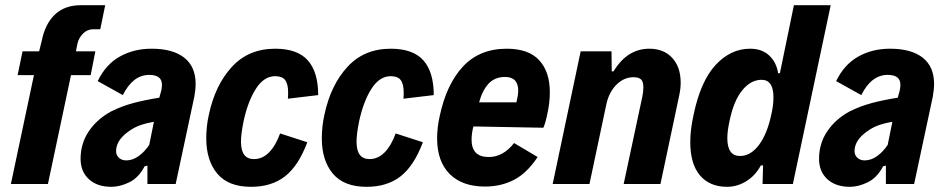

<svg xmlns="http://www.w3.org/2000/svg" viewBox="-20 -710 3649 741"><path d="M111 -420H48L67 -512H131L141 -552Q154 -618 192 -654Q230 -690 293 -690H386L367 -597H339Q317 -597 300.5 -580.5Q284 -564 279 -542L273 -512H348L330 -420H254L165 0H22Z M735 -386Q735 -365 730 -337L658 0H549V-71L538 -68Q515 -24 479 -6.5Q443 11 410 11Q355 11 323 -18.5Q291 -48 291 -97Q291 -156 322.5 -203Q354 -250 409 -280Q449 -300 493.5 -312Q538 -324 595 -333L598 -345Q605 -366 605 -383Q605 -421 556 -421Q493 -421 454 -343L357 -397Q388 -461 442 -491.5Q496 -522 565 -522Q647 -522 691 -487.5Q735 -453 735 -386ZM556 -151 574 -240Q519 -231 487 -210Q428 -173 428 -127Q428 -111 439 -101Q450 -91 467 -91Q492 -91 515 -107.5Q538 -124 556 -151Z M776 -176Q776 -223 786 -267Q810 -381 874.5 -451.5Q939 -522 1042 -522Q1128 -522 1168 -477Q1208 -432 1208 -343L1091 -329Q1092 -338 1092 -353Q1092 -386 1080.5 -401Q1069 -416 1042 -416Q999 -416 968 -368Q937 -320 920 -242Q910 -192 910 -163Q910 -96 960 -96Q993 -96 1018.5 -122Q1044 -148 1061 -195L1166 -161Q1132 -70 1080 -29.5Q1028 11 949 11Q861 11 818.5 -40Q776 -91 776 -176Z M1222 -176Q1222 -223 1232 -267Q1256 -381 1320.5 -451.5Q1385 -522 1488 -522Q1574 -522 1614 -477Q1654 -432 1654 -343L1537 -329Q1538 -338 1538 -353Q1538 -386 1526.5 -401Q1515 -416 1488 -416Q1445 -416 1414 -368Q1383 -320 1366 -242Q1356 -192 1356 -163Q1356 -96 1406 -96Q1439 -96 1464.5 -122Q1490 -148 1507 -195L1612 -161Q1578 -70 1526 -29.5Q1474 11 1395 11Q1307 11 1264.5 -40Q1222 -91 1222 -176Z M2102 -354Q2102 -312 2092 -269Q2085 -234 2077 -217L1807 -222Q1800 -195 1800 -171Q1800 -104 1866 -104Q1922 -104 1964 -158L2055 -104Q2013 -41 1963 -15.5Q1913 10 1852 10Q1764 10 1715.5 -38.5Q1667 -87 1667 -176Q1667 -218 1677 -262Q1703 -385 1767 -453.5Q1831 -522 1936 -522Q2020 -522 2061 -477.5Q2102 -433 2102 -354ZM1829 -315H1973Q1980 -343 1980 -360Q1980 -413 1929 -413Q1890 -413 1866 -387.5Q1842 -362 1829 -315Z M2221 -512H2340L2341 -434L2348 -435Q2401 -522 2486 -522Q2542 -522 2574.5 -486.5Q2607 -451 2607 -391Q2607 -367 2601 -340L2529 0H2387L2459 -337Q2463 -357 2463 -373Q2463 -395 2454 -403.5Q2445 -412 2425 -412Q2388 -412 2359 -383Q2330 -354 2320 -307L2255 0H2113Z M3186 -690 3040 0H2923L2925 -72L2916 -71Q2895 -32 2860 -10.5Q2825 11 2786 11Q2719 11 2681.5 -33Q2644 -77 2644 -162Q2644 -210 2657 -268Q2684 -397 2742 -459.5Q2800 -522 2875 -522Q2921 -522 2949 -495.5Q2977 -469 2983 -427L2990 -428L3044 -690ZM2957 -269Q2965 -302 2965 -335Q2965 -402 2919 -402Q2878 -402 2845 -362Q2812 -322 2796 -245Q2787 -205 2787 -177Q2787 -108 2836 -108Q2877 -108 2909 -150.5Q2941 -193 2957 -269Z M3585 -386Q3585 -365 3580 -337L3508 0H3399V-71L3388 -68Q3365 -24 3329 -6.5Q3293 11 3260 11Q3205 11 3173 -18.5Q3141 -48 3141 -97Q3141 -156 3172.5 -203Q3204 -250 3259 -280Q3299 -300 3343.5 -312Q3388 -324 3445 -333L3448 -345Q3455 -366 3455 -383Q3455 -421 3406 -421Q3343 -421 3304 -343L3207 -397Q3238 -461 3292 -491.5Q3346 -522 3415 -522Q3497 -522 3541 -487.5Q3585 -453 3585 -386ZM3406 -151 3424 -240Q3369 -231 3337 -210Q3278 -173 3278 -127Q3278 -111 3289 -101Q3300 -91 3317 -91Q3342 -91 3365 -107.5Q3388 -124 3406 -151Z"/></svg>

Font: Decalotype
Style: Bold Italic
Weight: 700
Italic angle: -12°
Designer: Alfredo Marco Pradil
Foundry: Alfredo Marco Pradil
Version: Version 1.0